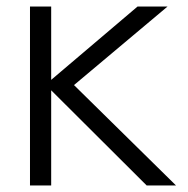

<svg xmlns="http://www.w3.org/2000/svg" viewBox="-20 -569 576 589"><path d="M137 0H72V-549H137V-324L402 -549H494L207 -308L520 0H430L137 -292Z"/></svg>

Font: Open Sauce One Light
Style: Regular
Weight: 300
Designer: Alfredo Marco Pradil
Foundry: Creative Sauce Fz LLC
Version: Version 1.477